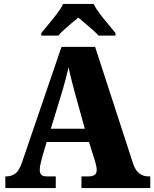

<svg xmlns="http://www.w3.org/2000/svg" viewBox="-20 -951 780 971"><path d="M7 0V-59H13Q37 -59 56.5 -72.5Q76 -86 91 -129L291 -714H461L653 -124Q664 -90 684 -74.5Q704 -59 730 -59H740V0H392V-59H430Q445 -59 457 -65.5Q469 -72 469 -91Q469 -105 465 -119.5Q461 -134 459 -141L430 -233H216L194 -159Q191 -147 186 -127Q181 -107 181 -92Q181 -77 188.5 -68Q196 -59 216 -59H262V0ZM237 -300H409L356 -491Q349 -519 341 -549Q333 -579 327 -611Q312 -547 296 -493ZM189 -784Q204 -803 226 -829Q248 -855 268.5 -882Q289 -909 299 -931H454Q464 -909 484.5 -882Q505 -855 527 -829Q549 -803 564 -784V-771H478Q470 -781 451 -798Q432 -815 411 -832.5Q390 -850 376 -862Q361 -850 341 -833Q321 -816 302.5 -799.5Q284 -783 275 -771H189Z"/></svg>

Font: Noto Serif Thai SemiCondensed Black
Style: Regular
Weight: 900
Width: 4
Designer: Monotype Design Team
Foundry: Monotype Imaging Inc.
Version: Version 2.002; ttfautohint (v1.8.4.7-5d5b)